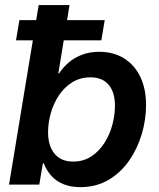

<svg xmlns="http://www.w3.org/2000/svg" viewBox="-20 -748 644 778"><path d="M305.7 10.3Q264.2 10.3 234.6 -2.7Q205.1 -15.6 186.3 -37.6Q167.5 -59.6 157.2 -86.4H153.8L139.2 0H16.6L136.7 -727.5H261.7L216.3 -450.2H219.2Q234.9 -474.6 258.3 -494.6Q281.7 -514.6 312.7 -526.4Q343.8 -538.1 381.8 -538.1Q439.5 -538.1 481.9 -512Q524.4 -485.8 548.1 -437.5Q571.8 -389.2 571.8 -322.3Q571.8 -262.7 554.2 -203.9Q536.6 -145 502.7 -96.4Q468.8 -47.9 419.2 -18.8Q369.6 10.3 305.7 10.3ZM276.4 -93.3Q317.9 -93.3 349.6 -114Q381.3 -134.8 402.8 -168.2Q424.3 -201.7 435.1 -241.5Q445.8 -281.2 445.8 -319.3Q445.8 -374 420.4 -404.3Q395 -434.6 346.7 -434.6Q305.2 -434.6 273.2 -414.8Q241.2 -395 219.2 -362.3Q197.3 -329.6 186 -290.3Q174.8 -251 174.8 -211.4Q174.8 -156.7 201.2 -125Q227.5 -93.3 276.4 -93.3ZM44.9 -584.5 58.6 -666.5H404.3L390.6 -584.5Z"/></svg>

Font: Inter 24pt SemiBold
Style: Italic
Weight: 600
Italic angle: -9.3988°
Designer: Rasmus Andersson
Foundry: rsms
Version: Version 4.001;git-66647c0bb